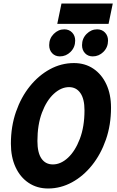

<svg xmlns="http://www.w3.org/2000/svg" viewBox="-20 -1061 667 1093"><path d="M42 -243Q42 -341 71 -424.5Q100 -508 150 -570Q200 -632 264.5 -667Q329 -702 401 -702Q464 -702 511.5 -670Q559 -638 585.5 -581Q612 -524 612 -448Q612 -350 583 -266.5Q554 -183 504 -120.5Q454 -58 389.5 -23Q325 12 254 12Q191 12 143 -20Q95 -52 68.5 -109.5Q42 -167 42 -243ZM193 -258Q193 -192 216 -158.5Q239 -125 281 -125Q326 -125 367 -163Q408 -201 434.5 -270.5Q461 -340 461 -433Q461 -498 437.5 -531.5Q414 -565 373 -565Q328 -565 286.5 -527Q245 -489 219 -420Q193 -351 193 -258ZM260 -804Q260 -842 286 -868Q312 -894 346 -894Q373 -894 390.5 -876Q408 -858 408 -830Q408 -792 382 -766Q356 -740 321 -740Q294 -740 277 -758Q260 -776 260 -804ZM447 -804Q447 -842 473 -868Q499 -894 533 -894Q560 -894 577.5 -876Q595 -858 595 -830Q595 -792 569 -766Q543 -740 508 -740Q481 -740 464 -758Q447 -776 447 -804ZM306 -925 330 -1041H622L598 -925Z"/></svg>

Font: Radio Canada Condensed
Style: Bold Italic
Weight: 700
Width: 3
Italic angle: -12°
Designer: Charles Daoud, Etienne Aubert Bonn, Alexandre Saumier Demers, Jacques Le Bailly
Foundry: Radio-Canada
Version: Version 2.104; ttfautohint (v1.8.4.7-5d5b);gftools[0.9.28.de